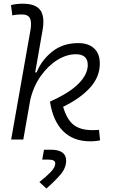

<svg xmlns="http://www.w3.org/2000/svg" viewBox="-20 -763 626 1050"><path d="M473.1 9.8Q380.4 9.8 324.7 -46.4Q269 -102.5 253.4 -207.5Q359.9 -254.9 409.9 -305.9Q460 -356.9 460 -407.7Q460 -466.3 394.5 -466.3Q343.3 -466.3 292.5 -434.3Q241.7 -402.3 202.1 -346.2Q162.6 -290 145.5 -216.8L107.4 0H41L146.5 -597.7Q154.3 -642.1 143.8 -663.1Q133.3 -684.1 99.1 -684.1Q86.4 -684.1 73.2 -682.9Q60.1 -681.6 47.4 -678.7L40 -734.9Q55.7 -739.3 72 -741Q88.4 -742.7 104.5 -742.7Q175.3 -742.7 200.7 -707Q226.1 -671.4 212.4 -595.7L172.4 -367.2H180.2Q207.5 -434.6 265.9 -481Q324.2 -527.3 407.7 -527.3Q464.4 -527.3 495.1 -498Q525.9 -468.8 525.9 -415Q525.9 -342.3 472.2 -283.2Q418.5 -224.1 325.2 -179.2Q345.7 -108.9 382.8 -80.1Q419.9 -51.3 484.9 -51.3Q498 -51.3 505.6 -51.8Q513.2 -52.2 521.5 -52.7L527.3 4.9Q515.1 6.8 502.7 8.3Q490.2 9.8 473.1 9.8ZM233.9 267.6 195.3 232.4Q231 205.1 256.6 178.5Q282.2 151.9 282.2 130.9Q282.2 109.9 246.1 109.9H210.9L220.7 55.7H257.3Q341.8 55.7 341.8 115.7Q341.8 155.8 309.6 193.1Q277.3 230.5 233.9 267.6Z"/></svg>

Font: Cascadia Code PL Light
Style: Italic
Weight: 300
Italic angle: -10°
Monospace: yes
Designer: Aaron Bell
Foundry: Saja Typeworks
Version: Version 2404.023; ttfautohint (v1.8.4)